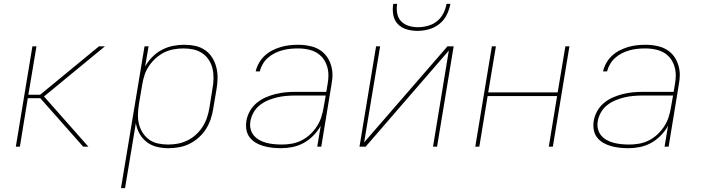

<svg xmlns="http://www.w3.org/2000/svg" viewBox="-20 -760 3640 995"><path d="M411 0 189 -251H124L83 0H62L148 -520H169L127 -269H188L493 -520H524L208 -260L438 0Z M607 215 729 -520H750L732 -415Q747 -442 769 -464.5Q791 -487 818.5 -501.5Q846 -516 875.5 -522Q905 -528 934 -528Q964 -528 992 -522Q1020 -516 1042.5 -500.5Q1065 -485 1079.5 -462Q1094 -439 1101 -411.5Q1108 -384 1107.5 -355Q1107 -326 1102 -297L1085 -197Q1081 -170 1072 -143Q1063 -116 1047.5 -91.5Q1032 -67 1009.5 -47Q987 -27 961.5 -14.5Q936 -2 908 3Q880 8 853 8Q822 8 793 1Q764 -6 741 -23.5Q718 -41 703.5 -66.5Q689 -92 684 -122L628 215ZM851 -11Q876 -11 901 -15.5Q926 -20 950 -31.5Q974 -43 994.5 -61.5Q1015 -80 1029.5 -102.5Q1044 -125 1052.5 -150Q1061 -175 1065 -200L1081 -300Q1086 -326 1086.5 -352.5Q1087 -379 1081.5 -403.5Q1076 -428 1062.5 -449Q1049 -470 1028.5 -484Q1008 -498 983 -503.5Q958 -509 931 -509Q906 -509 880.5 -504.5Q855 -500 831.5 -488.5Q808 -477 787.5 -458.5Q767 -440 752 -418Q737 -396 729 -371Q721 -346 717 -321L700 -221Q696 -195 695 -168.5Q694 -142 700 -117.5Q706 -93 719.5 -72Q733 -51 753 -36.5Q773 -22 798.5 -16.5Q824 -11 851 -11Z M1437 8Q1414 8 1391 5.5Q1368 3 1346.5 -3Q1325 -9 1306 -20Q1287 -31 1274 -48Q1261 -65 1257 -87.5Q1253 -110 1257 -134Q1261 -159 1274.5 -183.5Q1288 -208 1309.5 -226Q1331 -244 1356 -255Q1381 -266 1407 -272.5Q1433 -279 1459 -281.5Q1485 -284 1511 -284H1671L1678 -326Q1680 -337 1681 -348Q1682 -359 1682 -369V-370Q1682 -401 1670.5 -429Q1659 -457 1637 -475.5Q1615 -494 1585.5 -501.5Q1556 -509 1524 -509Q1504 -509 1484 -507Q1464 -505 1443.5 -499.5Q1423 -494 1404 -484.5Q1385 -475 1369 -461Q1353 -447 1342 -428.5Q1331 -410 1326 -390H1305Q1310 -412 1322 -433.5Q1334 -455 1352 -471.5Q1370 -488 1391.5 -499Q1413 -510 1435.5 -516.5Q1458 -523 1480.5 -525.5Q1503 -528 1526 -528Q1561 -528 1594.5 -519.5Q1628 -511 1652.5 -490Q1677 -469 1690 -437.5Q1703 -406 1703 -372Q1703 -359 1701.5 -347Q1700 -335 1698 -323L1645 0H1624L1642 -108Q1627 -81 1604 -57.5Q1581 -34 1553.5 -19Q1526 -4 1496 2Q1466 8 1437 8ZM1441 -11Q1466 -11 1492 -15.5Q1518 -20 1542 -32Q1566 -44 1586.5 -63Q1607 -82 1622 -105Q1637 -128 1645 -153Q1653 -178 1657 -203L1668 -265H1511Q1488 -265 1464 -263Q1440 -261 1416.5 -255.5Q1393 -250 1370 -240.5Q1347 -231 1327 -215.5Q1307 -200 1294.5 -178Q1282 -156 1278 -133Q1274 -112 1278.5 -92.5Q1283 -73 1295 -58.5Q1307 -44 1324 -34.5Q1341 -25 1360 -20Q1379 -15 1399.5 -13Q1420 -11 1441 -11Z M1843 0 1929 -520H1950L1867 -22L2299 -520H2331L2245 0H2224L2306 -498L1875 0ZM2143 -600Q2114 -600 2087 -608Q2060 -616 2041.5 -635.5Q2023 -655 2018 -683Q2013 -711 2018 -740H2038Q2034 -715 2038.5 -690.5Q2043 -666 2059 -649.5Q2075 -633 2098 -626Q2121 -619 2146 -619Q2171 -619 2197 -626Q2223 -633 2244 -649.5Q2265 -666 2277.5 -690.5Q2290 -715 2294 -740H2314Q2309 -711 2295 -683Q2281 -655 2256.5 -635.5Q2232 -616 2202 -608Q2172 -600 2143 -600Z M2443 0 2529 -520H2550L2510 -281H2870L2910 -520H2931L2845 0H2824L2867 -262H2507L2464 0Z M3237 8Q3214 8 3191 5.5Q3168 3 3146.5 -3Q3125 -9 3106 -20Q3087 -31 3074 -48Q3061 -65 3057 -87.5Q3053 -110 3057 -134Q3061 -159 3074.5 -183.5Q3088 -208 3109.5 -226Q3131 -244 3156 -255Q3181 -266 3207 -272.5Q3233 -279 3259 -281.5Q3285 -284 3311 -284H3471L3478 -326Q3480 -337 3481 -348Q3482 -359 3482 -369V-370Q3482 -401 3470.5 -429Q3459 -457 3437 -475.5Q3415 -494 3385.5 -501.5Q3356 -509 3324 -509Q3304 -509 3284 -507Q3264 -505 3243.5 -499.5Q3223 -494 3204 -484.5Q3185 -475 3169 -461Q3153 -447 3142 -428.5Q3131 -410 3126 -390H3105Q3110 -412 3122 -433.5Q3134 -455 3152 -471.5Q3170 -488 3191.5 -499Q3213 -510 3235.5 -516.5Q3258 -523 3280.5 -525.5Q3303 -528 3326 -528Q3361 -528 3394.5 -519.5Q3428 -511 3452.5 -490Q3477 -469 3490 -437.5Q3503 -406 3503 -372Q3503 -359 3501.5 -347Q3500 -335 3498 -323L3445 0H3424L3442 -108Q3427 -81 3404 -57.5Q3381 -34 3353.5 -19Q3326 -4 3296 2Q3266 8 3237 8ZM3241 -11Q3266 -11 3292 -15.5Q3318 -20 3342 -32Q3366 -44 3386.5 -63Q3407 -82 3422 -105Q3437 -128 3445 -153Q3453 -178 3457 -203L3468 -265H3311Q3288 -265 3264 -263Q3240 -261 3216.5 -255.5Q3193 -250 3170 -240.5Q3147 -231 3127 -215.5Q3107 -200 3094.5 -178Q3082 -156 3078 -133Q3074 -112 3078.5 -92.5Q3083 -73 3095 -58.5Q3107 -44 3124 -34.5Q3141 -25 3160 -20Q3179 -15 3199.5 -13Q3220 -11 3241 -11Z"/></svg>

Font: Iosevka Aile Thin Oblique
Style: Regular
Weight: 100
Italic angle: -9°
Designer: Belleve Invis
Foundry: Belleve Invis
Version: Version 31.1.0; ttfautohint (v1.8.4)